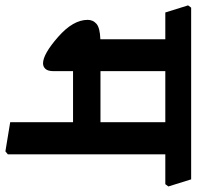

<svg xmlns="http://www.w3.org/2000/svg" viewBox="-54 -660 717 700"><g transform="rotate(90 304.0 -310.5)"><path d="M608.4 -649.4 634.3 -566.4 626 -555.2H517.1V19L506.3 27.8L399.9 10.3V-218.8H213.9V-147.9Q213.9 -127.4 205.8 -118.4Q197.8 -109.4 185.5 -109.4Q151.9 -109.4 89.4 -164.1Q26.9 -218.8 26.9 -272Q26.9 -291.5 41.3 -304.2Q55.7 -316.9 97.7 -318.4V-555.2H0L-25.9 -638.2L-17.6 -649.4ZM399.9 -555.2H213.9V-318.8H399.9Z"/></g></svg>

Font: Sitara
Style: Bold
Weight: 700
Designer: Neelakash Kshetrimayum
Foundry: Neelakash Kshetrimayum
Version: Version 1.000;PS Version 1.000;PS 1.0;hotconv 1.;hotconv 1.0